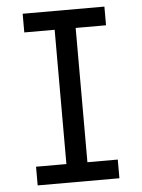

<svg xmlns="http://www.w3.org/2000/svg" viewBox="-53 -777 605 819"><g transform="rotate(-5 250.0 -367.5)"><path d="M75 0V-80H205V-655H75V-735H425V-655H295V-80H425V0Z"/></g></svg>

Font: Iosevka Fixed Medium
Style: Regular
Weight: 500
Monospace: yes
Designer: Belleve Invis
Foundry: Belleve Invis
Version: Version 32.3.0